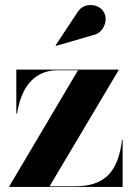

<svg xmlns="http://www.w3.org/2000/svg" viewBox="-20 -733 522 753"><path d="M16.5 0V-2.5L286 -457.5H207.5Q160.5 -457.5 127.2 -436Q94 -414.5 74.2 -376.5Q54.5 -338.5 47 -288H44V-460H445V-457.5L174.5 -2.5H274.5Q318.5 -2.5 350.8 -13.5Q383 -24.5 404.8 -46.8Q426.5 -69 439.8 -103.2Q453 -137.5 458.5 -184H461V0ZM199.5 -553 198 -555 281 -680.5Q295 -704.5 316 -710.5Q337 -716.5 356.5 -709.8Q376 -703 385 -689Q396 -673 394 -652.5Q392 -632 378.5 -615.2Q365 -598.5 341 -594Z"/></svg>

Font: Bodoni Moda 72pt
Style: Bold
Weight: 700
Designer: Owen Earl
Foundry: indestructible type
Version: Version 2.004